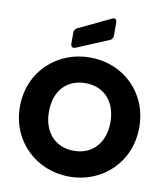

<svg xmlns="http://www.w3.org/2000/svg" viewBox="-102 -1050 989 1141"><g transform="rotate(10 393.0 -479.5)"><path d="M394 7C593 7 753 -142 753 -353C753 -564 594 -712 394 -712C195 -712 33 -564 33 -353C33 -142 195 7 394 7ZM394 -149C280 -149 208 -230 208 -353C208 -478 280 -557 394 -557C506 -557 579 -478 579 -353C579 -230 506 -149 394 -149ZM481 -962 287 -869C275 -863 269 -854 269 -840V-774C269 -756 281 -747 298 -754L491 -835C504 -841 510 -850 510 -864V-943C510 -962 499 -971 481 -962Z"/></g></svg>

Font: Arvore Sans
Style: Bold
Weight: 700
Designer: Jonny Pinhorn (Latin) Dan Schunck (customization for Arvore)
Version: Version 1.000;Glyphs 3.3 (3305)